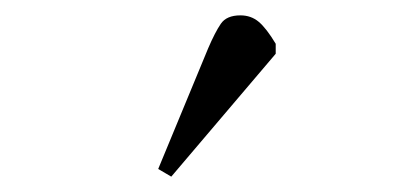

<svg xmlns="http://www.w3.org/2000/svg" viewBox="-20 -802 533 250"><path d="M203 -572 186 -582 251 -739Q260 -760 267.5 -771Q275 -782 293 -782Q307 -782 317 -773.5Q327 -765 339 -745V-732Z"/></svg>

Font: Literata ExtraLight
Style: Regular
Weight: 250
Designer: Latin by Veronika Burian and Jose Scaglione. Greek by Irene Vlachou. Cyrillic by Vera Evstafieva.
Foundry: TypeTogether
Version: Version 3.103;gftools[0.9.29]